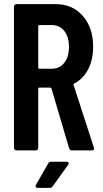

<svg xmlns="http://www.w3.org/2000/svg" viewBox="-20 -720 491 919"><path d="M168 -300.8Q163.1 -300.8 163.1 -295.9V-12.2Q163.1 -6.8 159.7 -3.4Q156.2 0 150.9 0H59.1Q53.7 0 50.3 -3.4Q46.9 -6.8 46.9 -12.2V-688Q46.9 -693.4 50.3 -696.8Q53.7 -700.2 59.1 -700.2H247.1Q327.1 -700.2 376.5 -643.6Q425.8 -586.9 425.8 -496.1Q425.8 -434.1 401.9 -388.2Q377.9 -342.3 335 -319.8Q330.6 -318.4 332 -314L429.2 -14.2Q430.2 -12.2 430.2 -8.8Q430.2 0 418.9 0H324.2Q314.5 0 311 -9.8L226.1 -296.9Q224.1 -300.8 221.2 -300.8ZM228 -600.1H168Q163.1 -600.1 163.1 -595.2V-396Q163.1 -391.1 168 -391.1H228Q265.1 -391.1 287.6 -419.2Q310.1 -447.3 310.1 -495.1Q310.1 -543.5 287.6 -571.8Q265.1 -600.1 228 -600.1ZM161.1 179.2Q154.3 179.2 151.4 175.5Q148.4 171.9 151.9 165L210.9 62Q214.8 54.2 226.1 54.2H297.9Q305.2 54.2 307.9 58.6Q310.5 63 306.2 68.8L232.9 170.9Q228 179.2 219.2 179.2Z"/></svg>

Font: Barlow Condensed SemiBold
Style: Regular
Weight: 600
Width: 3
Designer: Jeremy Tribby
Foundry: Tribby Type
Version: Version 1.422;hotconv 1.0.109;makeotfexe 2.5.65596